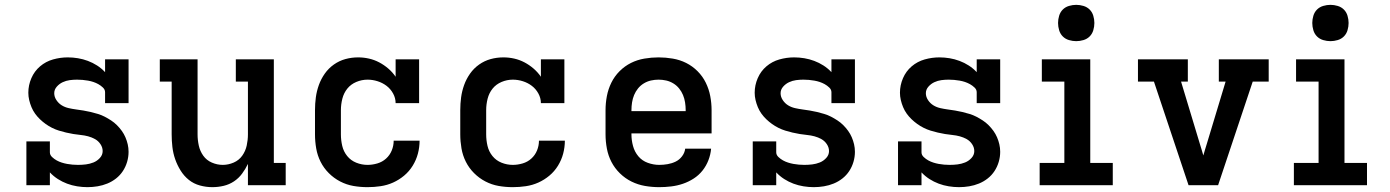

<svg xmlns="http://www.w3.org/2000/svg" viewBox="-20 -765 5740 793"><path d="M341 8Q320 8 298.5 4.5Q277 1 257 -6.5Q237 -14 219 -25.5Q201 -37 186 -53V0H89V-181H186V-136Q186 -125 195 -116.5Q204 -108 214 -102.5Q224 -97 235 -93.5Q246 -90 257 -88Q268 -86 279.5 -85Q291 -84 302 -84Q319 -84 335 -86Q351 -88 366 -94Q381 -100 392.5 -112.5Q404 -125 404 -141Q404 -156 395 -169.5Q386 -183 372.5 -190.5Q359 -198 344 -202Q329 -206 313.5 -207.5Q298 -209 283 -211.5Q268 -214 253 -217.5Q238 -221 223.5 -225.5Q209 -230 195 -237Q181 -244 168.5 -253Q156 -262 145 -272.5Q134 -283 125 -295.5Q116 -308 110 -322.5Q104 -337 100.5 -352Q97 -367 97 -382Q97 -413 109.5 -442Q122 -471 145.5 -491Q169 -511 199 -519.5Q229 -528 260 -528Q281 -528 302 -524.5Q323 -521 343 -513.5Q363 -506 381 -494.5Q399 -483 414 -467V-520H511V-339H414V-384Q414 -395 405 -403.5Q396 -412 386 -417.5Q376 -423 365.5 -426.5Q355 -430 343.5 -432Q332 -434 321 -435Q310 -436 298 -436Q283 -436 268 -434Q253 -432 239 -425.5Q225 -419 214.5 -407Q204 -395 204 -380Q204 -365 213 -351.5Q222 -338 235 -330Q248 -322 263.5 -318.5Q279 -315 294 -313Q309 -311 324.5 -308.5Q340 -306 354.5 -302.5Q369 -299 384 -294.5Q399 -290 412.5 -283Q426 -276 439 -267.5Q452 -259 463 -248Q474 -237 483 -224.5Q492 -212 498 -198Q504 -184 507.5 -169Q511 -154 511 -138Q511 -117 505 -96.5Q499 -76 487.5 -58.5Q476 -41 459.5 -28Q443 -15 423.5 -7Q404 1 383 4.5Q362 8 341 8Z M857 8Q831 8 805.5 1Q780 -6 760 -22Q740 -38 726 -60.5Q712 -83 703.5 -107.5Q695 -132 692 -158Q689 -184 689 -210V-428H640V-520H796V-210Q796 -187 801 -164Q806 -141 819.5 -122Q833 -103 855 -93.5Q877 -84 900 -84Q923 -84 945 -93.5Q967 -103 980.5 -122Q994 -141 999 -164Q1004 -187 1004 -210V-428H954V-520H1111V-92H1160V0H1004V-88Q994 -67 980 -48Q966 -29 946.5 -16Q927 -3 904 2.5Q881 8 857 8Z M1498 8Q1468 8 1439.5 3Q1411 -2 1385 -15.5Q1359 -29 1338 -50Q1317 -71 1304 -97Q1291 -123 1286 -152Q1281 -181 1281 -210V-310Q1281 -337 1284.5 -363Q1288 -389 1297 -414Q1306 -439 1321.5 -461Q1337 -483 1359 -498.5Q1381 -514 1406.5 -521Q1432 -528 1459 -528Q1482 -528 1504 -523Q1526 -518 1546 -507.5Q1566 -497 1583.5 -482Q1601 -467 1614 -448V-520H1711V-339H1614Q1614 -360 1603.5 -379Q1593 -398 1576.5 -410.5Q1560 -423 1539.5 -429.5Q1519 -436 1498 -436Q1474 -436 1451.5 -426.5Q1429 -417 1414.5 -399Q1400 -381 1394 -357.5Q1388 -334 1388 -310V-210Q1388 -186 1393.5 -162.5Q1399 -139 1414 -120.5Q1429 -102 1451.5 -93Q1474 -84 1498 -84Q1518 -84 1538.5 -90Q1559 -96 1574.5 -110Q1590 -124 1598 -143.5Q1606 -163 1606 -184H1713Q1713 -157 1706 -130.5Q1699 -104 1684.5 -80.5Q1670 -57 1649 -39.5Q1628 -22 1603.5 -11Q1579 0 1552 4Q1525 8 1498 8Z M2098 8Q2068 8 2039.5 3Q2011 -2 1985 -15.5Q1959 -29 1938 -50Q1917 -71 1904 -97Q1891 -123 1886 -152Q1881 -181 1881 -210V-310Q1881 -337 1884.5 -363Q1888 -389 1897 -414Q1906 -439 1921.5 -461Q1937 -483 1959 -498.5Q1981 -514 2006.5 -521Q2032 -528 2059 -528Q2082 -528 2104 -523Q2126 -518 2146 -507.5Q2166 -497 2183.5 -482Q2201 -467 2214 -448V-520H2311V-339H2214Q2214 -360 2203.5 -379Q2193 -398 2176.5 -410.5Q2160 -423 2139.5 -429.5Q2119 -436 2098 -436Q2074 -436 2051.5 -426.5Q2029 -417 2014.5 -399Q2000 -381 1994 -357.5Q1988 -334 1988 -310V-210Q1988 -186 1993.5 -162.5Q1999 -139 2014 -120.5Q2029 -102 2051.5 -93Q2074 -84 2098 -84Q2118 -84 2138.5 -90Q2159 -96 2174.5 -110Q2190 -124 2198 -143.5Q2206 -163 2206 -184H2313Q2313 -157 2306 -130.5Q2299 -104 2284.5 -80.5Q2270 -57 2249 -39.5Q2228 -22 2203.5 -11Q2179 0 2152 4Q2125 8 2098 8Z M2703 8Q2673 8 2644 3Q2615 -2 2588.5 -15Q2562 -28 2540.5 -49Q2519 -70 2505.5 -96Q2492 -122 2486.5 -151.5Q2481 -181 2481 -210V-310Q2481 -339 2486.5 -368Q2492 -397 2505 -423.5Q2518 -450 2539 -471Q2560 -492 2586 -505Q2612 -518 2641.5 -523Q2671 -528 2700 -528Q2729 -528 2758.5 -523Q2788 -518 2814 -505Q2840 -492 2861 -471Q2882 -450 2895 -423.5Q2908 -397 2913.5 -368Q2919 -339 2919 -310V-214H2588V-210Q2588 -186 2594.5 -162Q2601 -138 2616.5 -119.5Q2632 -101 2655.5 -92.5Q2679 -84 2703 -84Q2720 -84 2737.5 -87Q2755 -90 2770.5 -97.5Q2786 -105 2797 -119.5Q2808 -134 2810 -151H2917Q2915 -127 2906 -103.5Q2897 -80 2881.5 -60.5Q2866 -41 2845 -27.5Q2824 -14 2800.5 -6Q2777 2 2752 5Q2727 8 2703 8ZM2588 -306H2812V-310Q2812 -326 2809.5 -342Q2807 -358 2801 -372.5Q2795 -387 2785 -399.5Q2775 -412 2761 -420.5Q2747 -429 2731.5 -432.5Q2716 -436 2700 -436Q2684 -436 2668.5 -432.5Q2653 -429 2639 -420.5Q2625 -412 2615 -399.5Q2605 -387 2599 -372.5Q2593 -358 2590.5 -342Q2588 -326 2588 -310Z M3341 8Q3320 8 3298.5 4.5Q3277 1 3257 -6.5Q3237 -14 3219 -25.5Q3201 -37 3186 -53V0H3089V-181H3186V-136Q3186 -125 3195 -116.5Q3204 -108 3214 -102.5Q3224 -97 3235 -93.5Q3246 -90 3257 -88Q3268 -86 3279.5 -85Q3291 -84 3302 -84Q3319 -84 3335 -86Q3351 -88 3366 -94Q3381 -100 3392.5 -112.5Q3404 -125 3404 -141Q3404 -156 3395 -169.5Q3386 -183 3372.5 -190.5Q3359 -198 3344 -202Q3329 -206 3313.5 -207.5Q3298 -209 3283 -211.5Q3268 -214 3253 -217.5Q3238 -221 3223.5 -225.5Q3209 -230 3195 -237Q3181 -244 3168.5 -253Q3156 -262 3145 -272.5Q3134 -283 3125 -295.5Q3116 -308 3110 -322.5Q3104 -337 3100.5 -352Q3097 -367 3097 -382Q3097 -413 3109.5 -442Q3122 -471 3145.5 -491Q3169 -511 3199 -519.5Q3229 -528 3260 -528Q3281 -528 3302 -524.5Q3323 -521 3343 -513.5Q3363 -506 3381 -494.5Q3399 -483 3414 -467V-520H3511V-339H3414V-384Q3414 -395 3405 -403.5Q3396 -412 3386 -417.5Q3376 -423 3365.5 -426.5Q3355 -430 3343.5 -432Q3332 -434 3321 -435Q3310 -436 3298 -436Q3283 -436 3268 -434Q3253 -432 3239 -425.5Q3225 -419 3214.5 -407Q3204 -395 3204 -380Q3204 -365 3213 -351.5Q3222 -338 3235 -330Q3248 -322 3263.5 -318.5Q3279 -315 3294 -313Q3309 -311 3324.5 -308.5Q3340 -306 3354.5 -302.5Q3369 -299 3384 -294.5Q3399 -290 3412.5 -283Q3426 -276 3439 -267.5Q3452 -259 3463 -248Q3474 -237 3483 -224.5Q3492 -212 3498 -198Q3504 -184 3507.5 -169Q3511 -154 3511 -138Q3511 -117 3505 -96.5Q3499 -76 3487.5 -58.5Q3476 -41 3459.5 -28Q3443 -15 3423.5 -7Q3404 1 3383 4.5Q3362 8 3341 8Z M3941 8Q3920 8 3898.5 4.5Q3877 1 3857 -6.5Q3837 -14 3819 -25.5Q3801 -37 3786 -53V0H3689V-181H3786V-136Q3786 -125 3795 -116.5Q3804 -108 3814 -102.5Q3824 -97 3835 -93.5Q3846 -90 3857 -88Q3868 -86 3879.5 -85Q3891 -84 3902 -84Q3919 -84 3935 -86Q3951 -88 3966 -94Q3981 -100 3992.5 -112.5Q4004 -125 4004 -141Q4004 -156 3995 -169.5Q3986 -183 3972.5 -190.5Q3959 -198 3944 -202Q3929 -206 3913.5 -207.5Q3898 -209 3883 -211.5Q3868 -214 3853 -217.5Q3838 -221 3823.5 -225.5Q3809 -230 3795 -237Q3781 -244 3768.5 -253Q3756 -262 3745 -272.5Q3734 -283 3725 -295.5Q3716 -308 3710 -322.5Q3704 -337 3700.5 -352Q3697 -367 3697 -382Q3697 -413 3709.5 -442Q3722 -471 3745.5 -491Q3769 -511 3799 -519.5Q3829 -528 3860 -528Q3881 -528 3902 -524.5Q3923 -521 3943 -513.5Q3963 -506 3981 -494.5Q3999 -483 4014 -467V-520H4111V-339H4014V-384Q4014 -395 4005 -403.5Q3996 -412 3986 -417.5Q3976 -423 3965.5 -426.5Q3955 -430 3943.5 -432Q3932 -434 3921 -435Q3910 -436 3898 -436Q3883 -436 3868 -434Q3853 -432 3839 -425.5Q3825 -419 3814.5 -407Q3804 -395 3804 -380Q3804 -365 3813 -351.5Q3822 -338 3835 -330Q3848 -322 3863.5 -318.5Q3879 -315 3894 -313Q3909 -311 3924.5 -308.5Q3940 -306 3954.5 -302.5Q3969 -299 3984 -294.5Q3999 -290 4012.5 -283Q4026 -276 4039 -267.5Q4052 -259 4063 -248Q4074 -237 4083 -224.5Q4092 -212 4098 -198Q4104 -184 4107.5 -169Q4111 -154 4111 -138Q4111 -117 4105 -96.5Q4099 -76 4087.5 -58.5Q4076 -41 4059.5 -28Q4043 -15 4023.5 -7Q4004 1 3983 4.5Q3962 8 3941 8Z M4274 0V-92H4376V-428H4283V-520H4483V-92H4576V0ZM4425 -595Q4410 -595 4395 -599.5Q4380 -604 4369.5 -614.5Q4359 -625 4354.5 -640Q4350 -655 4350 -670Q4350 -685 4354.5 -700Q4359 -715 4369.5 -725.5Q4380 -736 4395 -740.5Q4410 -745 4425 -745Q4440 -745 4455 -740.5Q4470 -736 4480.5 -725.5Q4491 -715 4495.5 -700Q4500 -685 4500 -670Q4500 -655 4495.5 -640Q4491 -625 4480.5 -614.5Q4470 -604 4455 -599.5Q4440 -595 4425 -595Z M4889 0 4746 -428H4680V-520H4886V-428H4858L4935 -173Q4939 -161 4942.5 -148.5Q4946 -136 4950 -123Q4954 -136 4957.5 -148.5Q4961 -161 4965 -173L5042 -428H5014V-520H5220V-428H5154L5011 0Z M5324 0V-92H5426V-428H5333V-520H5533V-92H5626V0ZM5475 -595Q5460 -595 5445 -599.5Q5430 -604 5419.5 -614.5Q5409 -625 5404.5 -640Q5400 -655 5400 -670Q5400 -685 5404.5 -700Q5409 -715 5419.5 -725.5Q5430 -736 5445 -740.5Q5460 -745 5475 -745Q5490 -745 5505 -740.5Q5520 -736 5530.5 -725.5Q5541 -715 5545.5 -700Q5550 -685 5550 -670Q5550 -655 5545.5 -640Q5541 -625 5530.5 -614.5Q5520 -604 5505 -599.5Q5490 -595 5475 -595Z"/></svg>

Font: Iosevka Etoile Semibold
Style: Regular
Weight: 600
Designer: Belleve Invis
Foundry: Belleve Invis
Version: Version 22.1.2; ttfautohint (v1.8.4)